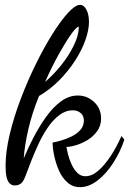

<svg xmlns="http://www.w3.org/2000/svg" viewBox="-20 -734 533 792"><path d="M310 38Q280 38 258 18.5Q236 -1 223 -31Q210 -61 203.5 -92Q197 -123 197 -146Q210 -148 231 -154Q252 -160 274 -170.5Q296 -181 311 -197.5Q326 -214 326 -237Q326 -256 313 -267.5Q300 -279 280 -279Q251 -279 225 -259.5Q199 -240 177.5 -208.5Q156 -177 139 -140.5Q122 -104 109 -70.5Q96 -37 87 -13Q78 13 67.5 22Q57 31 40 31Q30 31 21 23.5Q12 16 7.5 -2Q3 -20 3 -50Q3 -108 20 -179.5Q37 -251 65.5 -326Q94 -401 128 -470Q162 -539 196.5 -594Q231 -649 261 -681.5Q291 -714 310 -714Q326 -714 336.5 -694Q347 -674 347 -644Q347 -610 332 -568Q317 -526 289.5 -483.5Q262 -441 224.5 -403Q187 -365 141 -338Q112 -267 96.5 -199Q81 -131 78 -81Q95 -122 118 -166.5Q141 -211 169.5 -251Q198 -291 231 -315.5Q264 -340 301 -340Q340 -340 368.5 -313Q397 -286 397 -245Q397 -215 380.5 -192.5Q364 -170 340.5 -156Q317 -142 293.5 -135Q270 -128 254 -128Q256 -116 261 -96Q266 -76 275.5 -55.5Q285 -35 299 -21Q313 -7 332 -7Q359 -7 385 -29.5Q411 -52 436 -89.5Q461 -127 481 -173L493 -158Q477 -109 448 -63.5Q419 -18 383 10Q347 38 310 38ZM166 -396Q200 -425 231.5 -464Q263 -503 283.5 -544.5Q304 -586 305 -619Q305 -622 304.5 -623Q304 -624 304 -624Q294 -622 271.5 -590Q249 -558 221 -507.5Q193 -457 166 -396Z"/></svg>

Font: Dancing Script SemiBold
Style: Regular
Weight: 600
Designer: Pablo Impallari
Foundry: Pablo Impallari
Version: Version 2.001